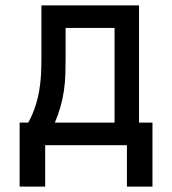

<svg xmlns="http://www.w3.org/2000/svg" viewBox="-20 -540 640 714"><path d="M452 154V0H148V154H53V-84H85Q100 -111 110 -140.5Q120 -170 125.5 -201Q131 -232 132.5 -263Q134 -294 134 -325V-520H497V-84H547V154ZM406 -84V-436H224V-325Q224 -294 223 -263Q222 -232 217.5 -201.5Q213 -171 204.5 -141.5Q196 -112 184 -84Z"/></svg>

Font: Iosevka Medium Extended
Style: Regular
Weight: 500
Width: 7
Monospace: yes
Designer: Belleve Invis
Foundry: Belleve Invis
Version: Version 32.5.0; ttfautohint (v1.8.4)